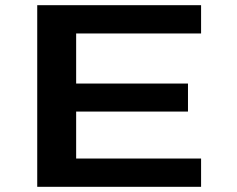

<svg xmlns="http://www.w3.org/2000/svg" viewBox="-20 -720 915 740"><path d="M123.5 0V-700H755V-591H273.5V-398H704.5V-290H273.5V-109H755V0Z"/></svg>

Font: Trispace SemiExpanded SemiBold
Style: Regular
Weight: 600
Width: 6
Designer: Tyler Finck
Foundry: Etcetera Type Company
Version: Version 1.210; ttfautohint (v1.8.3)